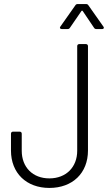

<svg xmlns="http://www.w3.org/2000/svg" viewBox="-20 -917 533 945"><path d="M284 -774H312C317 -774 321 -775 324 -780L381 -863C382 -865 386 -865 387 -863L443 -780C446 -775 450 -774 455 -774H483C488 -774 491 -777 491 -780C491 -782 491 -784 489 -786L415 -891C412 -896 408 -897 403 -897H363C358 -897 354 -896 351 -891L277 -786C272 -780 276 -774 284 -774ZM223 8C337 8 413 -65 413 -176V-690C413 -696 409 -700 403 -700H370C364 -700 360 -696 360 -690V-175C360 -94 305 -39 223 -39C141 -39 87 -94 87 -175V-259C87 -265 83 -269 77 -269H44C38 -269 34 -265 34 -259V-176C34 -65 110 8 223 8Z"/></svg>

Font: Barlow Semi Condensed Light
Style: Regular
Weight: 300
Width: 4
Designer: Jeremy Tribby
Foundry: Tribby Type
Version: Version 1.422;hotconv 1.0.109;makeotfexe 2.5.65596